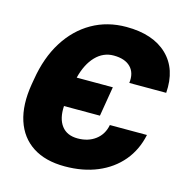

<svg xmlns="http://www.w3.org/2000/svg" viewBox="-109 -839 918 952"><g transform="rotate(15 350.0 -363.5)"><path d="M306.2 9.8Q206.5 9.8 141.6 -32.5Q76.7 -74.7 51 -153.3Q25.4 -231.9 43.5 -340.8L48.3 -368.2Q66.9 -482.9 118.7 -565.4Q170.4 -647.9 248.5 -692.6Q326.7 -737.3 424.3 -737.3Q561.5 -737.3 634.8 -666.7Q708 -596.2 698.7 -472.7H509.3Q516.1 -524.9 487.1 -554.4Q458 -584 399.9 -584Q346.7 -584 307.6 -543.5Q268.6 -502.9 250.5 -430.7H436L410.6 -278.3H226.1Q222.2 -213.4 249.8 -177Q277.3 -140.6 332.5 -140.6Q386.7 -140.6 423.8 -168.7Q460.9 -196.8 470.2 -246.1H660.6Q644 -166.5 595.7 -109.1Q547.4 -51.8 473.6 -21Q399.9 9.8 306.2 9.8Z"/></g></svg>

Font: Inter Tight Black
Style: Italic
Weight: 900
Italic angle: -9.39999°
Designer: Rasmus Andersson
Foundry: rsms
Version: Version 3.004; ttfautohint (v1.8.4.7-5d5b)